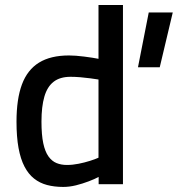

<svg xmlns="http://www.w3.org/2000/svg" viewBox="-20 -731 706 762"><path d="M527.6 -464.1 570.3 -681.4H665.6L614 -464.1ZM231.1 10.9Q195.8 10.9 166.7 3.2Q137.6 -4.5 115.1 -22.4Q92.6 -40.2 77.1 -70.1Q61.5 -100.1 53.5 -144Q45.5 -187.8 45.5 -248.3Q45.5 -338 67.1 -396Q88.7 -453.9 134.7 -482.4Q180.7 -510.9 253.9 -510.9Q279.5 -510.9 314.5 -506.4Q349.4 -501.9 370.9 -497.6V-711.2H468V0H371.5V-28.8Q355.8 -20.3 331.7 -11.2Q307.5 -2 281.5 4.5Q255.4 10.9 231.1 10.9ZM245.6 -76.3Q268.2 -76.3 291.9 -81.1Q315.6 -85.8 336.7 -92.5Q357.9 -99.1 370.9 -105.1V-415.4Q358.5 -417.4 338.9 -420.1Q319.3 -422.8 298.5 -424.5Q277.7 -426.2 260.2 -426.2Q218.1 -426.2 192.8 -406.5Q167.5 -386.9 156.1 -347.5Q144.6 -308.2 144.6 -248.3Q144.6 -196.1 151.7 -162.5Q158.9 -128.8 172.5 -110Q186.1 -91.2 204.4 -83.8Q222.7 -76.3 245.6 -76.3Z"/></svg>

Font: Titillium Web SemiBold
Style: Regular
Weight: 600
Designer: Mohamed Gaber, Accademia di Belle Arti di Urbino
Foundry: Kief Type Foundry, Accademia di Belle Arti di Urbino
Version: Version 3.000; ttfautohint (v1.8.4)